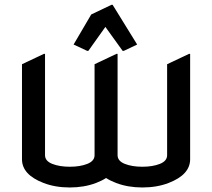

<svg xmlns="http://www.w3.org/2000/svg" viewBox="-20 -785 899 814"><path d="M73.2 -512.7 166 -556.6H170.9V-127Q170.9 -102.5 201.4 -90.3Q231.9 -78.1 275.9 -78.1Q319.8 -78.1 350.3 -90.3Q380.9 -102.5 380.9 -127V-512.7L473.6 -556.6H478.5V-127Q478.5 -102.5 509 -90.3Q539.6 -78.1 583.5 -78.1Q627.4 -78.1 658 -90.3Q688.5 -102.5 688.5 -127V-512.7L781.2 -556.6H786.1V-109.9Q786.1 -44.4 694.8 -9.3Q645.5 9.8 583.5 9.8Q522.5 9.8 472.2 -9.3Q447.8 -18.6 429.7 -30.3Q411.6 -18.6 387.2 -9.3Q336.9 9.8 275.9 9.8Q213.9 9.8 164.6 -9.3Q73.2 -44.4 73.2 -109.9ZM292 -596.2 366.7 -723.6 452.6 -764.6H457.5L561.5 -596.2L504.9 -569.3H500L426.8 -670.9L354.5 -569.3H349.6Z"/></svg>

Font: Nova Flat
Style: Book
Weight: 400
Version: Version 2.000